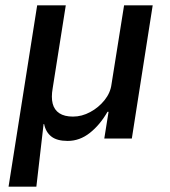

<svg xmlns="http://www.w3.org/2000/svg" viewBox="-20 -518 634 718"><path d="M12 180 119 -498H226L177 -188Q171 -154 177 -130.5Q183 -107 202 -94.5Q221 -82 253 -82Q286 -82 317.5 -99Q349 -116 371 -143.5Q393 -171 397 -203L444 -498H551L473 0H370L386 -100H382Q354 -51 316 -21Q278 9 233 9Q193 9 172 -7.5Q151 -24 145 -54H143L116 180Z"/></svg>

Font: Nunito Sans 7pt SemiCondensed SemiBold
Style: Italic
Weight: 600
Width: 4
Italic angle: -9°
Designer: Vernon Adams
Foundry: Vernon Adams
Version: Version 3.101;gftools[0.9.27]